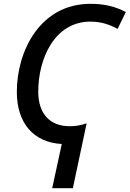

<svg xmlns="http://www.w3.org/2000/svg" viewBox="-20 -744 678 1004"><path d="M303 9 253 240H361L433 -99C401 -88 374 -84 344 -84C240 -84 180 -150 180 -265C180 -437 265 -631 453 -631C511 -631 556 -614 595 -593L638 -681C584 -710 525 -724 453 -724C191 -724 68 -479 68 -263C68 -102 154 1 303 9Z"/></svg>

Font: Noto Sans Medium
Style: Italic
Weight: 500
Italic angle: -12°
Designer: Monotype Design Team
Foundry: Monotype Imaging Inc.
Version: Version 2.013